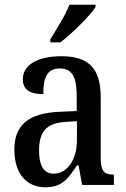

<svg xmlns="http://www.w3.org/2000/svg" viewBox="-20 -786 537 816"><path d="M194 -619V-606H237C289 -646 364 -721 386 -756V-766H275C258 -721 222 -665 194 -619ZM173 10C244 10 270 -27 307 -83H314L329 0H464V-44H461C422 -44 408 -60 408 -116V-374C408 -500 352 -547 241 -547C146 -547 77 -514 77 -449C77 -406 106 -386 164 -386C164 -451 177 -495 234 -495C294 -495 306 -447 306 -373V-314L235 -311C105 -306 41 -257 41 -151C41 -41 99 10 173 10ZM207 -48C165 -48 146 -85 146 -145C146 -223 174 -263 259 -268L307 -271V-191C307 -108 267 -48 207 -48Z"/></svg>

Font: Noto Serif Hebrew Condensed Medium
Style: Regular
Weight: 500
Width: 3
Designer: Monotype Design Team
Foundry: Monotype Imaging Inc.
Version: Version 2.004